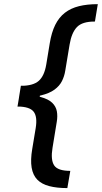

<svg xmlns="http://www.w3.org/2000/svg" viewBox="-20 -791 503 948"><path d="M73.7 -309.6 83 -367.2Q143.6 -367.2 171.4 -391.8Q199.2 -416.5 208.5 -473.1L225.6 -577.1Q234.4 -631.3 252.9 -668.5Q271.5 -705.6 300.5 -728Q329.6 -750.5 369.9 -760.5Q410.2 -770.5 462.9 -770.5L448.7 -684.6Q386.7 -685.1 360.1 -657.5Q333.5 -629.9 323.7 -571.3L302.2 -441.9Q297.9 -414.6 285.9 -390.6Q273.9 -366.7 249 -348.4Q224.1 -330.1 181.6 -319.8Q139.2 -309.6 73.7 -309.6ZM312.5 137.7Q260.3 137.7 223.1 127.9Q186 118.2 164.3 96.2Q142.6 74.2 136.2 36.6Q129.9 -1 139.2 -55.7L156.2 -158.2Q165.5 -214.8 146 -239.7Q126.5 -264.6 66.4 -265.1L76.2 -322.8Q141.1 -322.8 179.9 -312.3Q218.8 -301.8 237.5 -283.7Q256.3 -265.6 260.7 -241.5Q265.1 -217.3 260.3 -189.5L239.3 -61Q229.5 -2 247.3 25.4Q265.1 52.7 327.1 52.7ZM66.4 -264.6 83.5 -367.7H185.1L168 -264.6Z"/></svg>

Font: Inter 18pt Medium
Style: Italic
Weight: 500
Italic angle: -9.3988°
Designer: Rasmus Andersson
Foundry: rsms
Version: Version 4.001;git-66647c0bb